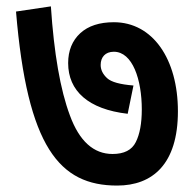

<svg xmlns="http://www.w3.org/2000/svg" viewBox="-20 -617 603 597"><path d="M533.2 -271C533.2 -433.1 455.1 -547.9 334 -547.9C289.6 -547.9 254.4 -536.6 229.5 -513.7C204.6 -490.7 191.9 -459.5 191.9 -420.9C191.9 -334.5 254.4 -277.3 377 -263.2L395 -351.1C353.5 -354.5 326.2 -361.8 313 -374C299.8 -386.2 293 -399.9 293 -415C293 -439 307.1 -456.1 334 -456.1C392.1 -456.1 420.9 -369.6 420.9 -276.9C420.9 -233.4 414.6 -199.7 402.3 -175.3C390.1 -150.4 365.7 -138.2 330.1 -138.2C271 -138.2 226.6 -178.2 197.3 -258.3C167.5 -337.9 147.9 -451.2 138.2 -597.2L29.8 -581.1C64.9 -159.2 165 -40 344.2 -40C454.1 -40 533.2 -106.4 533.2 -271Z"/></svg>

Font: Noto Reveo Sans
Style: Regular
Weight: 600
Designer: Monotype Design Team
Foundry: Monotype Imaging Inc.
Version: Version 2.007